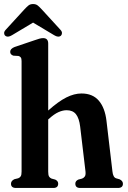

<svg xmlns="http://www.w3.org/2000/svg" viewBox="-25 -932 633 952"><path d="M214 -716V-384Q264.5 -429 303.8 -448.8Q343 -468.5 379 -468.5Q434.5 -468.5 465 -432.8Q495.5 -397 503 -332.5L532.5 -82Q535.5 -53 550.5 -48L568 -43Q584.5 -35 584.5 -21Q584.5 0 559.5 0H372.5Q348.5 0 348.5 -21.5Q348.5 -34.5 363 -41.5L382 -46.5Q391 -50 395.8 -57.5Q400.5 -65 399 -81L372.5 -304Q367.5 -345.5 351.8 -365.5Q336 -385.5 305.5 -385.5Q286 -385.5 264.5 -375.8Q243 -366 219 -344L214 -340V-81Q214 -64.5 218 -57.2Q222 -50 230.5 -46.5L249 -41.5Q263.5 -34.5 263.5 -21.5Q263.5 0 239.5 0H54.5Q29.5 0 29.5 -21Q29.5 -35.5 46.5 -43.5L65 -48Q73.5 -51 77.8 -58Q82 -65 82 -81V-629Q82 -641.5 78.2 -647Q74.5 -652.5 66.5 -654.5L41 -656Q25.5 -661.5 25.5 -675Q25.5 -690.5 47.5 -699L145 -732Q160.5 -737.5 170.2 -740.2Q180 -743 189 -743Q214 -743 214 -716ZM277 -755Q264.5 -744.5 243.5 -757.5L139 -820L34.5 -757.5Q13.5 -744.5 1 -755Q-4 -759 -4.5 -767.2Q-5 -775.5 3.5 -784.5L96 -885.5Q107 -897.5 116 -904.8Q125 -912 139 -912Q153 -912 162 -904.8Q171 -897.5 182 -885.5L274.5 -784.5Q283 -775.5 282.2 -767.2Q281.5 -759 277 -755Z"/></svg>

Font: Fraunces 72pt S050 SemiBold
Style: Regular
Weight: 600
Version: Version 1.000; ttfautohint (v1.8.3)